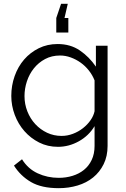

<svg xmlns="http://www.w3.org/2000/svg" viewBox="-20 -760 657 1003"><path d="M334 -740 317 -666H337V-590H274V-666L299 -740ZM283 7Q229 7 184.5 -15.5Q140 -38 107.5 -75Q75 -112 57 -160Q39 -208 39 -259Q39 -313 56.5 -362.5Q74 -412 106 -449Q138 -486 182.5 -508Q227 -530 281 -530Q348 -530 397 -496.5Q446 -463 481 -412V-521H542V2Q542 56 521.5 97.5Q501 139 466.5 167Q432 195 385.5 209Q339 223 287 223Q197 223 142 191Q87 159 53 105L95 72Q126 122 177 145.5Q228 169 287 169Q325 169 359 158.5Q393 148 418.5 127.5Q444 107 459 75.5Q474 44 474 2V-101Q444 -51 392 -22Q340 7 283 7ZM302 -50Q332 -50 361 -61Q390 -72 413.5 -90.5Q437 -109 453 -132Q469 -155 474 -179V-340Q463 -368 444 -392Q425 -416 401 -433Q377 -450 349.5 -460Q322 -470 294 -470Q250 -470 215.5 -451.5Q181 -433 157 -403Q133 -373 120.5 -335Q108 -297 108 -258Q108 -216 123 -178Q138 -140 164.5 -111.5Q191 -83 226 -66.5Q261 -50 302 -50Z"/></svg>

Font: PTCRaleway
Style: Regular
Weight: 400
Designer: Matt McInerney, Pablo Impallari, Rodrigo Fuenzalida
Foundry: Matt McInerney, Pablo Impallari, Rodrigo Fuenzalida
Version: Version 3.000g; ttfautohint (v1.5) -l 8 -r 28 -G 28 -x 14 -D